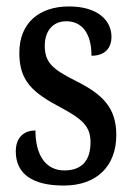

<svg xmlns="http://www.w3.org/2000/svg" viewBox="-20 -566 410 596"><path d="M178 10C281 10 341 -51 341 -147C341 -233 297 -274 215 -315C144 -351 119 -371 119 -424C119 -469 143 -500 186 -500C234 -500 264 -463 264 -393C305 -393 326 -416 326 -452C326 -502 284 -546 194 -546C102 -546 40 -495 40 -402C40 -316 79 -279 171 -231C238 -195 261 -172 261 -124C261 -69 235 -37 180 -37C120 -37 90 -87 90 -161C58 -161 29 -143 29 -96C29 -26 81 10 178 10Z"/></svg>

Font: Noto Serif Bengali ExtraCondensed Medium
Style: Regular
Weight: 500
Width: 2
Designer: Juan Bruce, Universal Thirst, Indian Type Foundry and the Monotype Design Team.
Foundry: Monotype Imaging Inc.
Version: Version 2.003